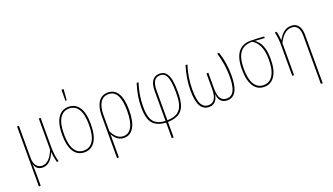

<svg xmlns="http://www.w3.org/2000/svg" viewBox="-78 -1339 3709 2141"><g transform="rotate(-20 1777.0 -269.0)"><path d="M398.9 2.9 378.9 4.9Q358.9 -64.9 356.9 -122.1Q303.2 9.8 211.9 9.8Q134.8 9.8 113.8 -68.8Q118.2 5.9 118.2 64V191.9L96.2 193.8V-519H118.2V-142.1Q118.2 -74.2 144.8 -42.7Q171.4 -11.2 211.9 -11.2Q298.3 -11.2 354 -149.9V-519H376V-169.9Q376 -77.6 398.9 2.9Z M701.7 -733.9 726.6 -732.9 716.3 -603H700.7ZM708.5 -528.8Q789.6 -528.8 834 -462.4Q878.4 -396 878.4 -262.2Q878.4 -127 833.3 -58.6Q788.1 9.8 706.5 9.8Q625.5 9.8 581.1 -58.3Q536.6 -126.5 536.6 -258.8Q536.6 -392.6 582.3 -460.7Q627.9 -528.8 708.5 -528.8ZM708.5 -508.8Q638.2 -508.8 598.4 -446.8Q558.6 -384.8 558.6 -258.8Q558.6 -134.8 597.2 -73Q635.7 -11.2 706.5 -11.2Q778.3 -11.2 817.4 -73.2Q856.4 -135.3 856.4 -262.2Q856.4 -386.7 817.9 -447.8Q779.3 -508.8 708.5 -508.8Z M1176.3 -528.8Q1253.4 -528.8 1293.5 -461.7Q1333.5 -394.5 1333.5 -264.2Q1333.5 -126 1291.5 -58.1Q1249.5 9.8 1177.7 9.8Q1094.2 9.8 1045.4 -81.1V191.9L1023.4 195.8V-308.1Q1023.4 -411.1 1062.5 -470Q1101.6 -528.8 1176.3 -528.8ZM1176.3 -11.2Q1239.3 -11.2 1274.4 -72.8Q1309.6 -134.3 1309.6 -264.2Q1309.6 -508.8 1176.3 -508.8Q1111.8 -508.8 1078.6 -456.5Q1045.4 -404.3 1045.4 -305.2V-117.2Q1094.2 -11.2 1176.3 -11.2Z M1913.6 -264.2Q1913.6 -164.6 1891.6 -106.2Q1869.6 -47.9 1822.8 -20.8Q1775.9 6.3 1695.3 9.8V191.9L1673.3 195.8V9.8Q1565.4 2.4 1517.6 -54Q1469.7 -110.4 1469.7 -244.1Q1469.7 -377.4 1515.6 -519H1537.6Q1492.7 -379.9 1492.7 -244.1Q1492.7 -190.4 1500.2 -151.4Q1507.8 -112.3 1521.7 -86.4Q1535.6 -60.5 1558.6 -44.2Q1581.5 -27.8 1608.6 -20.3Q1635.7 -12.7 1673.3 -9.8V-365.2Q1673.3 -447.8 1703.6 -488.3Q1733.9 -528.8 1788.6 -528.8Q1818.8 -528.8 1840.8 -516.6Q1862.8 -504.4 1879.9 -475.3Q1897 -446.3 1905.3 -393.8Q1913.6 -341.3 1913.6 -264.2ZM1695.3 -9.8Q1749 -12.2 1784.7 -24.9Q1820.3 -37.6 1845 -66.9Q1869.6 -96.2 1880.6 -144Q1891.6 -191.9 1891.6 -264.2Q1891.6 -358.9 1879.2 -413.8Q1866.7 -468.8 1845 -489.3Q1823.2 -509.8 1788.6 -509.8Q1743.7 -509.8 1719.5 -475.3Q1695.3 -440.9 1695.3 -359.9Z M2494.1 -519Q2538.1 -393.6 2538.1 -234.9Q2538.1 -178.2 2530.8 -134.8Q2523.4 -91.3 2511.2 -64.5Q2499 -37.6 2481.2 -20.5Q2463.4 -3.4 2444.3 3.2Q2425.3 9.8 2401.9 9.8Q2353 9.8 2325.7 -19.3Q2298.3 -48.3 2293.9 -105Q2279.3 9.8 2183.1 9.8Q2118.7 9.8 2084.5 -48.3Q2050.3 -106.4 2050.3 -235.8Q2050.3 -371.6 2095.2 -519H2118.2Q2073.2 -381.8 2073.2 -234.9Q2073.2 -171.4 2081.3 -126.7Q2089.4 -82 2104.7 -57.4Q2120.1 -32.7 2139.4 -22Q2158.7 -11.2 2184.1 -11.2Q2283.2 -11.2 2283.2 -164.1V-350.1L2305.2 -354V-163.1Q2305.2 -82 2330.1 -46.6Q2355 -11.2 2400.9 -11.2Q2420.9 -11.2 2436.8 -16.8Q2452.6 -22.5 2467.8 -37.6Q2482.9 -52.7 2492.9 -77.1Q2502.9 -101.6 2509 -141.1Q2515.1 -180.7 2515.1 -232.9Q2515.1 -374.5 2471.2 -519Z M3028.8 -519V-501L2914.1 -507.8Q3011.7 -443.8 3011.7 -262.2Q3011.7 -128.4 2966.3 -59.3Q2920.9 9.8 2839.8 9.8Q2759.3 9.8 2714.6 -59.1Q2669.9 -127.9 2669.9 -258.8Q2669.9 -526.9 2872.1 -526.9Q2929.2 -526.9 3028.8 -519ZM2989.7 -262.2Q2989.7 -446.8 2882.8 -509.8Q2781.7 -510.3 2736.8 -447.8Q2691.9 -385.3 2691.9 -258.8Q2691.9 -136.7 2730.7 -74Q2769.5 -11.2 2839.8 -11.2Q2911.1 -11.2 2950.4 -74Q2989.7 -136.7 2989.7 -262.2Z M3349.6 -528.8Q3406.2 -528.8 3435.1 -489.3Q3463.9 -449.7 3463.9 -378.9V195.8L3441.9 191.9V-377Q3441.9 -508.8 3347.7 -508.8Q3258.8 -508.8 3194.8 -380.9V0H3172.9V-362.8Q3172.9 -451.7 3155.8 -520L3175.8 -522.9Q3190.9 -473.6 3193.8 -412.1Q3224.1 -468.8 3262 -498.8Q3299.8 -528.8 3349.6 -528.8Z"/></g></svg>

Font: Fira Sans Compressed Thin
Style: Regular
Weight: 100
Width: 1
Designer: Carrois Corporate & Edenspiekermann AG
Foundry: Carrois Corporate GbR & Edenspiekermann AG
Version: Version 4.203;PS 004.203;hotconv 1.0.88;makeotf.lib2.5.64775